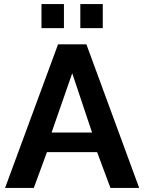

<svg xmlns="http://www.w3.org/2000/svg" viewBox="-20 -929 712 949"><path d="M267 -710H407L668 0H526L460 -177H212L147 0H5ZM435 -274 337 -567 235 -274ZM185 -790V-909H296V-790ZM377 -790V-909H488V-790Z"/></svg>

Font: Raleway
Style: Bold
Weight: 700
Designer: Matt McInerney, Pablo Impallari, Rodrigo Fuenzalida
Foundry: Matt McInerney, Pablo Impallari, Rodrigo Fuenzalida
Version: Version 4.026